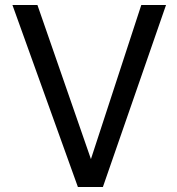

<svg xmlns="http://www.w3.org/2000/svg" viewBox="-20 -749 707 769"><path d="M392.1 0H292L29.8 -729H129.9L344.2 -111.8L545.9 -729H645Z"/></svg>

Font: SolaimanLipi
Style: Normal
Weight: 400
Designer: Solaiman Karim
Foundry: Al Mamun Sumon
Version: Version 2.000